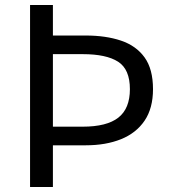

<svg xmlns="http://www.w3.org/2000/svg" viewBox="-20 -753 692 773"><path d="M101 0V-733H193V-610H325Q406 -610 467 -589.5Q528 -569 562 -522Q596 -475 596 -394Q596 -317 562 -267Q528 -217 467 -192.5Q406 -168 325 -168H193V0ZM193 -243H313Q410 -243 456.5 -279.5Q503 -316 503 -394Q503 -474 455.5 -504.5Q408 -535 313 -535H193Z"/></svg>

Font: Chocolate Classical Sans
Style: Regular
Weight: 400
Designer: 田海東、宇文滿月
Foundry: Moonlit Owen
Version: Version 1.001